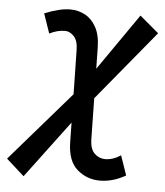

<svg xmlns="http://www.w3.org/2000/svg" viewBox="-52 -749 699 815"><g transform="rotate(5 297.5 -341.5)"><path d="M78.6 19.5 2.4 -48.8 259.8 -345.7 256.3 -533.2Q255.9 -573.7 238.5 -592Q221.2 -610.4 201.2 -610.4Q167 -610.4 134.3 -593.3L105.5 -676.8Q169.4 -703.1 215.3 -703.1Q249 -703.1 278.1 -687.5Q307.1 -671.9 325.4 -638.7Q343.8 -605.5 344.7 -552.2L346.2 -461.9L513.7 -703.1L594.7 -634.8L348.6 -336.4L351.6 -160.2Q352.5 -120.1 371.8 -101.6Q391.1 -83 416.5 -83Q450.2 -83 483.4 -105L512.2 -21.5Q457.5 9.8 402.3 9.8Q347.2 9.8 305.9 -25.9Q264.6 -61.5 263.2 -141.1L261.7 -225.1Z"/></g></svg>

Font: Cascadia Mono
Style: Italic
Weight: 400
Italic angle: -10°
Monospace: yes
Designer: Aaron Bell
Foundry: Saja Typeworks
Version: Version 2404.023; ttfautohint (v1.8.4)